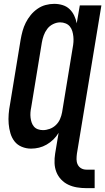

<svg xmlns="http://www.w3.org/2000/svg" viewBox="-20 -763 546 996"><path d="M428 213Q403 213 379 209Q355 205 334 195Q313 185 297 168Q281 151 272.5 129.5Q264 108 263 83.5Q262 59 266 34L284 -74Q273 -55 257 -39.5Q241 -24 222 -13Q203 -2 182.5 3Q162 8 141 8Q116 8 93 -1.5Q70 -11 55.5 -29.5Q41 -48 34 -72Q27 -96 25 -120.5Q23 -145 25 -171Q27 -197 32 -222L87 -557Q91 -580 97 -602Q103 -624 113.5 -645Q124 -666 139 -684.5Q154 -703 174 -717Q194 -731 216.5 -737Q239 -743 261 -743Q284 -743 305 -736.5Q326 -730 341 -715.5Q356 -701 365 -682Q374 -663 378 -642L394 -735H506L379 34Q377 49 377 63.5Q377 78 383 90.5Q389 103 401 110Q413 117 428 117H471V213ZM203 -88Q220 -88 238 -94.5Q256 -101 270 -114.5Q284 -128 291.5 -145.5Q299 -163 302 -180L357 -515Q360 -530 361 -545Q362 -560 360.5 -574Q359 -588 355 -601.5Q351 -615 342.5 -625.5Q334 -636 320.5 -641.5Q307 -647 292 -647Q274 -647 255.5 -638Q237 -629 225 -613Q213 -597 206.5 -578.5Q200 -560 197 -542L142 -207Q139 -193 138 -179.5Q137 -166 138.5 -153Q140 -140 144 -128Q148 -116 156 -106.5Q164 -97 176.5 -92.5Q189 -88 203 -88Z"/></svg>

Font: Iosevka SS04 Oblique
Style: Bold
Weight: 700
Italic angle: -9°
Monospace: yes
Designer: Belleve Invis
Foundry: Belleve Invis
Version: Version 19.0.0; ttfautohint (v1.8.4)